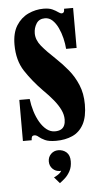

<svg xmlns="http://www.w3.org/2000/svg" viewBox="-52 -565 421 784"><g transform="rotate(-5 158.0 -173.0)"><path d="M161.5 11Q131.5 11 115.8 3.5Q100 -4 91.5 -11.5Q83 -19 75 -19Q67 -19 64.5 -14.2Q62 -9.5 62 0H26V-168.5H68.5Q71.5 -143 79.2 -117.8Q87 -92.5 98.8 -72.5Q110.5 -52.5 126 -40.2Q141.5 -28 160 -28Q175 -28 184.8 -33.2Q194.5 -38.5 199 -48.8Q203.5 -59 203.5 -73Q203.5 -92.5 194 -112.5Q184.5 -132.5 167 -154Q149.5 -175.5 125.5 -199Q84.5 -241 55.2 -285.5Q26 -330 26 -394.5Q26 -443 45 -473Q64 -503 94 -517Q124 -531 156.5 -531Q179.5 -531 193.2 -524.5Q207 -518 215.2 -511.8Q223.5 -505.5 230 -505.5Q234.5 -505.5 237.5 -509.2Q240.5 -513 240.5 -523.5H277.5V-359.5H234.5Q233 -380.5 227.5 -403.5Q222 -426.5 212.5 -446.5Q203 -466.5 189.8 -479Q176.5 -491.5 159 -491.5Q135 -491.5 123.8 -473.5Q112.5 -455.5 112.5 -433.5Q112.5 -406.5 133.2 -381.2Q154 -356 190 -322.5Q215.5 -298.5 238.5 -270.5Q261.5 -242.5 276.2 -207.2Q291 -172 291 -127Q291 -76.5 274.5 -46Q258 -15.5 228.5 -2.2Q199 11 161.5 11ZM161.5 184.5 139.5 159Q144.5 157.5 156 150Q167.5 142.5 171 134.5Q170 135 166 135Q148.5 135 136.2 122.8Q124 110.5 124 92.5Q124 74.5 136.2 62.2Q148.5 50 166 50Q186 50 199.8 62.2Q213.5 74.5 213.5 99Q213.5 122.5 204.2 139.5Q195 156.5 182.5 167.5Q170 178.5 161.5 184.5Z"/></g></svg>

Font: Imbue Thin 10pt ExtraBold
Style: Regular
Weight: 800
Version: Version 1.102